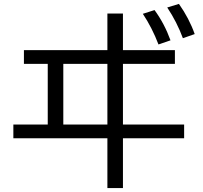

<svg xmlns="http://www.w3.org/2000/svg" viewBox="-20 -891 1030 976"><path d="M525.9 -822.3H605V-636.2H869.1V-566.4H605V-257.8H916V-188H605V64.9H525.9V-188H47.9V-257.8H222.7V-566.4H101.6V-636.2H525.9ZM301.8 -566.4V-257.8H525.9V-566.4ZM785.6 -665Q753.4 -749.5 706.1 -820.8L765.6 -839.8Q815.9 -771 846.7 -686ZM909.7 -696.8Q879.4 -778.8 830.1 -853L889.6 -871.1Q941.4 -797.9 969.7 -717.8Z"/></svg>

Font: BIZ UDPGothic
Style: Regular
Weight: 400
Designer: TypeBank Co., Ltd.
Foundry: Morisawa Inc.
Version: Version 1.051